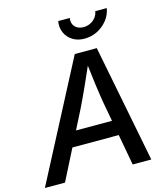

<svg xmlns="http://www.w3.org/2000/svg" viewBox="-156 -1046 995 1148"><g transform="rotate(-15 341.5 -471.5)"><path d="M-22 0 357.9 -727.5H494.1L636.7 0H521.5L447.3 -405.3Q439.5 -451.2 430.2 -519.3Q420.9 -587.4 410.2 -681.2H433.6Q394 -590.8 363.3 -522.9Q332.5 -455.1 308.1 -405.3L102.5 0ZM150.9 -191.4 166 -284.2H542.5L527.3 -191.4ZM439.5 -800.8Q397 -800.8 366.2 -820.1Q335.4 -839.4 321 -871.6Q306.6 -903.8 313 -943.4H384.8Q379.4 -910.6 397.9 -889.9Q416.5 -869.1 451.2 -869.1Q473.6 -869.1 493.2 -878.7Q512.7 -888.2 525.9 -904.8Q539.1 -921.4 542.5 -943.4H613.8Q607.4 -903.8 582 -871.3Q556.6 -838.9 519.3 -819.8Q481.9 -800.8 439.5 -800.8Z"/></g></svg>

Font: Inter 16pt Medium
Style: Italic
Weight: 500
Italic angle: -9.3988°
Version: Version 4.001;git-66647c0bb